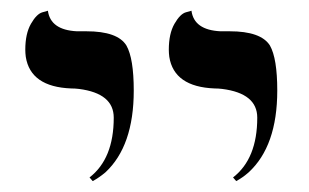

<svg xmlns="http://www.w3.org/2000/svg" viewBox="-20 -579 573 356"><path d="M418 -243.2 412.1 -250Q457 -284.7 457 -360.8Q457 -405.8 392.1 -414.1Q384.8 -415 377.9 -415Q302.7 -418 293.9 -473.6Q293 -480.5 293 -486.8Q293 -516.6 303.5 -534.9Q314 -553.2 324.7 -556.2L335 -559.1Q339.8 -523.4 388.7 -521Q395.5 -521 405.8 -521Q463.9 -521 480.5 -494.6Q494.1 -470.7 494.1 -411.1Q494.1 -308.1 440.9 -259.3Q429.7 -249.5 418 -243.2ZM151.9 -243.2 146 -250Q190.9 -284.7 190.9 -360.8Q190.9 -405.8 126.5 -414.1Q119.1 -415 111.8 -415Q36.6 -418 27.8 -473.6Q26.9 -480.5 26.9 -486.8Q26.9 -516.6 37.4 -534.9Q47.9 -553.2 58.6 -556.2L68.8 -559.1Q73.7 -523.4 122.6 -521Q129.4 -521 140.1 -521Q198.2 -521 214.4 -494.6Q228 -470.7 228 -411.1Q228 -308.1 175.3 -259.3Q163.6 -249.5 151.9 -243.2Z"/></svg>

Font: Linux Biolinum O
Style: Regular
Weight: 400
Designer: Philipp H. Poll
Foundry: Philipp H. Poll
Version: Version 1.0.4